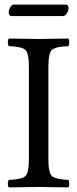

<svg xmlns="http://www.w3.org/2000/svg" viewBox="-20 -815 337 837"><path d="M254.9 -745.1H30.8Q17.6 -745.1 18.1 -763.2Q18.1 -772.9 25.1 -783.9Q32.2 -794.9 40 -794.9H265.1Q279.3 -794.9 278.8 -777.8Q278.8 -768.1 271.2 -756.6Q263.7 -745.1 254.9 -745.1ZM190.9 -122.1Q190.9 -62 206.5 -47.6Q222.2 -33.2 277.8 -30.8Q281.7 -25.9 282 -13.9Q282.2 -2 277.8 2Q188 0 148.9 0Q108.9 0 19 2Q14.2 -2 14.2 -13.9Q14.2 -25.9 19 -30.8Q75.2 -32.7 90.6 -47.4Q106 -62 106 -122.1V-522.9Q106 -583 90.6 -597.4Q75.2 -611.8 19 -613.8Q14.2 -617.7 14.2 -629.9Q14.2 -642.1 19 -647Q113.3 -645 147.9 -645Q189.9 -645 277.8 -647Q281.7 -642.1 282 -630.1Q282.2 -618.2 277.8 -613.8Q221.7 -611.8 206.3 -597.4Q190.9 -583 190.9 -522.9Z"/></svg>

Font: Linux Libertine
Style: Regular
Weight: 400
Designer: Philipp H. Poll
Foundry: Philipp H. Poll
Version: Version 5.3.0 ; ttfautohint (v0.9)